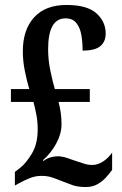

<svg xmlns="http://www.w3.org/2000/svg" viewBox="-20 -744 491 774"><path d="M326 10Q294 10 271.5 2Q249 -6 229 -14Q207 -23 189 -29Q171 -35 146 -35Q123 -35 100.5 -26Q78 -17 58 -6L40 4V-51L62 -68Q85 -86 108.5 -125Q132 -164 132 -223Q132 -253 127 -279.5Q122 -306 115 -333H24V-385H98Q89 -415 80.5 -456Q72 -497 72 -537Q72 -624 117.5 -674Q163 -724 248 -724Q331 -724 368.5 -690.5Q406 -657 406 -609Q406 -576 384.5 -558Q363 -540 313 -540Q313 -573 308 -602.5Q303 -632 288 -651Q273 -670 244 -670Q174 -670 174 -546Q174 -501 183.5 -456.5Q193 -412 201 -385H342V-333H216Q228 -289 228 -243Q228 -205 207 -166Q186 -127 153 -98L155 -95Q168 -105 183.5 -109.5Q199 -114 212 -114Q229 -114 248 -108Q267 -102 283 -96Q299 -91 316.5 -85Q334 -79 352 -79Q374 -79 395.5 -93Q417 -107 432 -129V-59Q422 -45 407.5 -29Q393 -13 373 -1.5Q353 10 326 10Z"/></svg>

Font: Noto Serif Georgian ExtraCondensed SemiBold
Style: Regular
Weight: 600
Width: 2
Designer: Monotype Design Team, Akaki Razmadze
Foundry: Google LLC
Version: Version 2.003; ttfautohint (v1.8.4.7-5d5b)